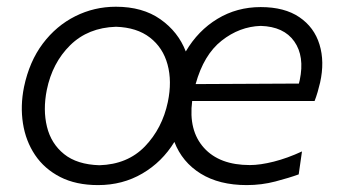

<svg xmlns="http://www.w3.org/2000/svg" viewBox="-20 -526 978 556"><path d="M264 10Q200 10 154.2 -13.5Q108.5 -37 81.5 -77.2Q54.5 -117.5 46.5 -168.5Q38.5 -219.5 49.5 -274Q65 -348 104 -399.8Q143 -451.5 198 -479Q253 -506.5 315.5 -506.5Q393 -506.5 444.5 -470.2Q496 -434 518 -377Q553.5 -437.5 609.8 -471.5Q666 -505.5 735 -505.5Q804 -505.5 847 -476.2Q890 -447 905.2 -397.2Q920.5 -347.5 907 -287Q904 -274 899.8 -259.5Q895.5 -245 891 -233.5H536.5Q525.5 -148 570.5 -98Q615.5 -48 703.5 -48Q733.5 -48 773 -58Q812.5 -68 854.5 -87.5L845 -21Q817.5 -11 777.5 -0.5Q737.5 10 694.5 10Q615 10 561.2 -23.2Q507.5 -56.5 485 -115Q449.5 -57 392.2 -23.5Q335 10 264 10ZM735 -451Q673.5 -449 621.8 -408.2Q570 -367.5 546.5 -282.5L845.5 -284Q847 -289.5 848 -294Q862.5 -363 832.2 -406Q802 -449 735 -451ZM268 -47.5Q349.5 -50 399.8 -102.2Q450 -154.5 466 -230.5Q478.5 -290.5 465.2 -339.2Q452 -388 414.2 -417.2Q376.5 -446.5 316 -448.5Q235 -446 183.2 -395Q131.5 -344 115.5 -265.5Q104 -208 116 -159Q128 -110 165.5 -79.8Q203 -49.5 268 -47.5Z"/></svg>

Font: Commissioner Flair Light
Style: Italic
Weight: 300
Italic angle: -12°
Designer: Kostas Bartsokas
Foundry: Kostas Bartsokas
Version: Version 1.000; ttfautohint (v1.8.3)